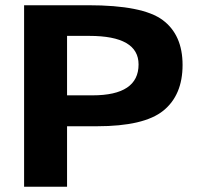

<svg xmlns="http://www.w3.org/2000/svg" viewBox="-20 -713 777 733"><path d="M72 0V-693H317Q525 -693 601 -636.5Q677 -580 677 -465Q677 -350 603.5 -290.5Q530 -231 350 -231H236V0ZM236 -349H333Q509 -349 509 -467Q509 -576 321 -576H236Z"/></svg>

Font: Fix15 Mono
Style: Bold
Weight: 700
Designer: Carrois Corporate & Edenspiekermann AG
Foundry: Carrois Corporate GbR & Edenspiekermann AG
Version: Version 3.206